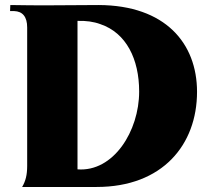

<svg xmlns="http://www.w3.org/2000/svg" viewBox="-20 -743 833 763"><path d="M68 0H364C626 0 763 -168 763 -378C763 -571 637 -722 372 -723C269 -723 182 -721 99 -722L21 -723L20 -699H36C70 -698 88 -676 88 -634V-84C88 -48 82 -24 68 0ZM288 -70V-660C322 -661 352 -657 379 -647C482 -612 533 -508 533 -379C533 -222 431 -59 288 -70Z"/></svg>

Font: Sinistre Bold
Style: Regular
Weight: 900
Designer: Jules Durand
Foundry: Collletttivo
Version: Version 69.420;Glyphs 3.2 (3217)